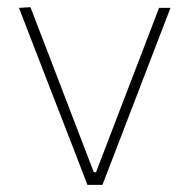

<svg xmlns="http://www.w3.org/2000/svg" viewBox="-20 -516 529 536"><path d="M224 0Q206 -46.5 187.8 -94.2Q169.5 -142 152 -186.5L118 -274Q97 -328.5 75.5 -384Q54 -439.5 33 -494L65 -496Q92.5 -425 119 -355.5Q145.5 -286 173 -214.5L242 -35H248L317 -215Q344.5 -286.5 371 -355.5Q397.5 -424.5 424 -494H456Q435 -439.5 413.5 -383.8Q392 -328 371 -273L337 -184.5Q319 -137.5 301.5 -92.2Q284 -47 266 0Z"/></svg>

Font: Commissioner Thin
Style: Regular
Weight: 100
Designer: Kostas Bartsokas
Foundry: Kostas Bartsokas
Version: Version 1.001;gftools[0.9.23]